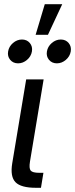

<svg xmlns="http://www.w3.org/2000/svg" viewBox="-20 -893 357 913"><path d="M150.9 0Q79.6 0 53.7 -26.6Q27.8 -53.2 38.1 -116.2L104.5 -515.6H187.5L122.6 -125Q117.2 -92.3 126 -81.8Q134.8 -71.3 166.5 -71.3H186.5L174.8 0ZM149.4 -727.5 192.9 -873H275.9L208 -727.5ZM65.9 -591.8Q42.5 -591.8 28.6 -608.4Q14.6 -625 18.6 -648.4Q22.5 -671.9 41.7 -688.5Q61 -705.1 84.5 -705.1Q107.9 -705.1 121.8 -688.5Q135.7 -671.9 131.8 -648.4Q127.9 -625 108.6 -608.4Q89.4 -591.8 65.9 -591.8ZM250.5 -591.8Q227.1 -591.8 213.1 -608.4Q199.2 -625 203.1 -648.4Q207 -671.9 226.3 -688.5Q245.6 -705.1 269 -705.1Q292.5 -705.1 306.4 -688.5Q320.3 -671.9 316.4 -648.4Q312.5 -625 293.2 -608.4Q273.9 -591.8 250.5 -591.8Z"/></svg>

Font: Inter Display
Style: Italic
Weight: 400
Italic angle: -9.39999°
Designer: Rasmus Andersson
Foundry: rsms
Version: Version 4.000;git-a52131595